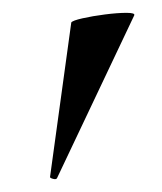

<svg xmlns="http://www.w3.org/2000/svg" viewBox="-20 -751 252 299"><path d="M69 -474Q68 -471 62.5 -472.5Q57 -474 58 -476L91 -716Q93 -719 108.5 -722.5Q124 -726 143.5 -728.5Q163 -731 177 -731Q191 -731 189 -727Z"/></svg>

Font: Cormorant Light
Style: Bold
Weight: 700
Version: Version 4.000